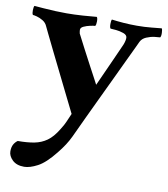

<svg xmlns="http://www.w3.org/2000/svg" viewBox="-79 -497 678 774"><g transform="rotate(10 260.0 -110.0)"><path d="M132 -426Q163 -426 200 -428.5Q237 -431 255 -433Q259 -429 259 -415Q259 -401 255 -396Q249 -396 235 -393Q221 -390 209 -384.5Q197 -379 197 -370Q197 -368 197.5 -363.5Q198 -359 199 -355Q212 -330 229 -297Q246 -264 262.5 -233.5Q279 -203 289.5 -183Q300 -163 300 -163Q300 -163 307.5 -179.5Q315 -196 326.5 -221.5Q338 -247 351.5 -277Q365 -307 377 -334Q381 -342 384 -352Q387 -362 387 -370Q387 -382 371.5 -387.5Q356 -393 339 -394.5Q322 -396 318 -396Q314 -400 314 -414Q314 -428 317 -433Q339 -430 365.5 -428Q392 -426 420 -426Q451 -426 480.5 -429Q510 -432 521 -433Q524 -429 524.5 -415Q525 -401 521 -396Q515 -396 498.5 -394Q482 -392 465.5 -385Q449 -378 442 -364Q442 -364 431.5 -341.5Q421 -319 403 -281.5Q385 -244 364 -199Q343 -154 321 -108.5Q299 -63 281 -24Q259 23 242.5 58.5Q226 94 195 132Q157 180 125.5 196.5Q94 213 71 213Q40 213 23 196.5Q6 180 6 161Q6 144 12 133Q18 122 28 115Q67 115 95.5 109.5Q124 104 146.5 88Q169 72 189 39Q203 17 208 4.5Q213 -8 223 -30Q211 -54 191 -94.5Q171 -135 148.5 -180.5Q126 -226 106 -266.5Q86 -307 73.5 -333Q61 -359 61 -359Q55 -374 41.5 -382Q28 -390 16 -393Q4 -396 0 -396Q-4 -402 -3.5 -415.5Q-3 -429 0 -433Q13 -432 37 -430Q61 -428 87 -427Q113 -426 132 -426Z"/></g></svg>

Font: Amiri
Style: Bold
Weight: 700
Designer: Khaled Hosny
Version: Version 0.113